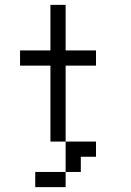

<svg xmlns="http://www.w3.org/2000/svg" viewBox="-20 -645 540 790"><path d="M250 -437.5H375V-375H250V-62.5H187.5V-375H62.5V-437.5H187.5V-625H250ZM125 62.5H250V125H125ZM250 -62.5H375V0H312.5V62.5H250Z"/></svg>

Font: ChillBitmapSE 16px
Style: Regular
Weight: 400
Designer: Designed by Warren2060
Foundry: ChillType
Version: Version 1.000